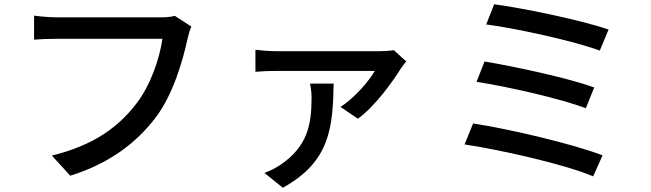

<svg xmlns="http://www.w3.org/2000/svg" viewBox="-20 -789 3040 896"><path d="M873 -665 796 -715C774 -709 749 -708 732 -708C682 -708 312 -708 247 -708C214 -708 167 -712 139 -716V-604C164 -606 204 -608 247 -608C312 -608 679 -608 738 -608C725 -516 682 -388 613 -301C531 -196 418 -111 222 -63L308 31C490 -26 615 -121 706 -240C787 -346 833 -505 855 -607C860 -627 865 -649 873 -665Z M1876 -502 1818 -555C1804 -552 1770 -550 1752 -550C1706 -550 1314 -550 1271 -550C1239 -550 1202 -553 1172 -557V-454C1206 -457 1239 -458 1271 -458C1314 -458 1677 -458 1729 -458C1703 -412 1634 -331 1569 -290L1650 -235C1732 -293 1820 -419 1851 -470C1857 -478 1868 -494 1876 -502ZM1537 -399H1427C1431 -378 1434 -356 1434 -334C1434 -205 1414 -105 1289 -20C1262 -2 1238 9 1214 18L1300 87C1522 -35 1533 -197 1537 -399Z M2286 -769 2249 -675C2389 -657 2660 -597 2779 -553L2820 -651C2694 -695 2417 -752 2286 -769ZM2241 -502 2204 -407C2349 -385 2598 -328 2714 -284L2753 -381C2628 -426 2380 -479 2241 -502ZM2188 -213 2148 -115C2309 -91 2615 -23 2748 34L2792 -64C2655 -117 2357 -187 2188 -213Z"/></svg>

Font: Noto Sans CJK HK Medium
Style: Regular
Weight: 500
Designer: Ryoko NISHIZUKA 西塚涼子 (kana, bopomofo & ideographs); Paul D. Hunt (Latin, Greek & Cyrillic); Sandoll Communications 산돌커뮤니
Foundry: Adobe
Version: Version 2.004;hotconv 1.0.118;makeotfexe 2.5.65603